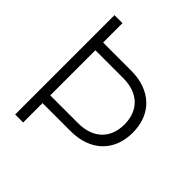

<svg xmlns="http://www.w3.org/2000/svg" viewBox="-196 -852 984 984"><g transform="rotate(45 296.0 -360.0)"><path d="M70 0V-720H128V-579.5H331Q385 -579.5 427.8 -564Q470.5 -548.5 500.5 -520Q530.5 -491.5 546.5 -451Q562.5 -410.5 562.5 -360Q562.5 -310 546.5 -269.5Q530.5 -229 500.5 -200.2Q470.5 -171.5 427.5 -156Q384.5 -140.5 331 -140.5H128V0ZM128 -196.5H330.5Q370.5 -196.5 402.5 -207.8Q434.5 -219 456.8 -240.2Q479 -261.5 490.8 -291.8Q502.5 -322 502.5 -360Q502.5 -398 490.8 -428.2Q479 -458.5 456.8 -479.8Q434.5 -501 402.5 -512.2Q370.5 -523.5 330.5 -523.5H128Z"/></g></svg>

Font: Vela Sans Light
Style: Regular
Weight: 300
Designer: Principal design: Mikhail Sharanda - project Manrope.
Design modification: Ravid Balaliev
Foundry: Mikhail Sharanda
Version: Version 1.001